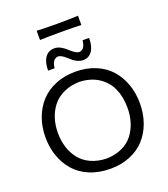

<svg xmlns="http://www.w3.org/2000/svg" viewBox="-190 -1227 1197 1370"><g transform="rotate(-20 408.5 -542.0)"><path d="M251 -1024.4V-1094.7Q317.4 -1091.3 408.2 -1091.3Q498.5 -1091.3 564.9 -1094.7V-1024.4Q505.9 -1026.9 408.2 -1026.9Q310.1 -1026.9 251 -1024.4ZM492.7 -784.2Q472.2 -784.2 452.6 -792.7Q433.1 -801.3 418 -813.7Q402.8 -826.2 388.9 -838.9Q375 -851.6 360.1 -860.6Q345.2 -869.6 331.5 -870.6Q287.1 -867.2 279.8 -799.3H230.5Q230.5 -863.8 255.9 -898.9Q281.2 -934.1 326.2 -934.1Q350.6 -934.1 374.3 -920.9Q397.9 -907.7 414.1 -892.1Q430.2 -876.5 449.7 -862.8Q469.2 -849.1 485.4 -848.1Q507.8 -850.1 519.8 -866.9Q531.7 -883.8 536.1 -918.9H585.4Q585.4 -854.5 560.8 -819.3Q536.1 -784.2 492.7 -784.2ZM412.1 11.2Q323.7 11.2 253.7 -18.3Q183.6 -47.9 139.6 -98.9Q95.7 -149.9 72.8 -215.6Q49.8 -281.2 49.8 -356.9Q49.8 -435.1 74 -502.2Q98.1 -569.3 143.3 -619.1Q188.5 -668.9 256.8 -697.5Q325.2 -726.1 409.2 -726.1Q494.1 -726.1 562.5 -697.3Q630.9 -668.5 675 -618.4Q719.2 -568.4 742.9 -501.5Q766.6 -434.6 766.6 -357.4Q766.6 -278.3 742.4 -210.7Q718.3 -143.1 673.3 -93.8Q628.4 -44.4 561.3 -16.6Q494.1 11.2 412.1 11.2ZM409.7 -66.9Q476.6 -68.8 527.8 -92.8Q579.1 -116.7 610.1 -157.2Q641.1 -197.8 656.7 -248.3Q672.4 -298.8 672.4 -357.4Q672.4 -440.9 643.6 -504.6Q614.7 -568.4 554.7 -606.9Q494.6 -645.5 409.7 -647.9Q344.2 -646 292.7 -622.3Q241.2 -598.6 209.2 -558.8Q177.2 -519 160.6 -467.8Q144 -416.5 144 -357.4Q144 -297.9 160.2 -247.1Q176.3 -196.3 207.8 -156.2Q239.3 -116.2 291 -92.5Q342.8 -68.8 409.7 -66.9Z"/></g></svg>

Font: Commissioner Flair
Style: Regular
Weight: 400
Designer: Kostas Bartsokas
Foundry: Kostas Bartsokas
Version: Version 1.000